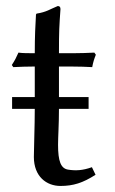

<svg xmlns="http://www.w3.org/2000/svg" viewBox="-20 -605 380 635"><path d="M273 -284H175V-385H213C237 -385 272 -384 285 -383C288 -399 291 -409 297 -424L292 -431C274 -430 245 -429 222 -429H175C175 -504 176 -517 180 -575C180 -582 177 -585 171 -585C146 -575 134 -565 101 -560L99 -557C97 -522 95 -487 95 -429C75 -429 53 -429 41 -431C34 -415 29 -405 19 -390L24 -383C41 -384 72 -385 95 -385V-284H20V-245H95C95 -186 92 -116 92 -86C92 -21 134 10 180 10C222 10 254 0 296 -27L284 -52C253 -41 230 -40 205 -44C181 -48 172 -72 172 -126C172 -154 175 -192 175 -245H273Z"/></svg>

Font: Libertinus Sans
Style: Regular
Weight: 400
Designer: Philipp H. Poll, Khaled Hosny
Foundry: Caleb Maclennan
Version: Version 7.050;RELEASE